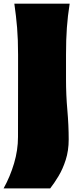

<svg xmlns="http://www.w3.org/2000/svg" viewBox="-26 -855 453 1054"><path d="M-6.3 179.2Q29.8 114.3 51.3 41.5Q72.8 -31.2 72.8 -103L73.2 -414.6V-555.2Q73.2 -638.2 67.9 -702.6Q62.5 -767.1 52.7 -835H356.4Q345.7 -767.1 341.1 -702.6Q336.4 -638.2 336.4 -555.2V-418.5Q336.4 -333 343.8 -250.2Q351.1 -167.5 351.1 -89.8Q351.1 -27.8 334.7 22.9Q318.4 73.7 294.7 112.8Q271 151.9 249.5 179.2Z"/></svg>

Font: Pinar DS1 Black
Style: Regular
Weight: 900
Designer: Amin Abedi
Version: Version 3.000